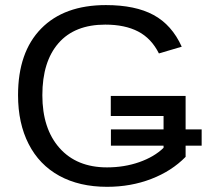

<svg xmlns="http://www.w3.org/2000/svg" viewBox="-20 -718 818 748"><path d="M412.1 -213.9V-150.4H617.2V-142.1C593.1 -118.7 561.6 -100.1 522.7 -86.4C483.8 -72.8 441.9 -65.9 397 -65.9C318.2 -65.9 256.5 -91.1 211.9 -141.4C167.3 -191.7 145 -260.3 145 -347.2C145 -434.4 166 -502 208 -550C250 -598.1 310.7 -622.1 390.1 -622.1C441.2 -622.1 484 -613.1 518.3 -595.2C552.7 -577.3 579.6 -548.8 599.1 -509.8L688 -536.1C662.3 -592.8 625.7 -634 578.1 -659.7C530.6 -685.4 468.8 -698.2 392.6 -698.2C284.2 -698.2 200 -667.6 140.1 -606.4C80.2 -545.2 50.3 -458.8 50.3 -347.2C50.3 -274.3 64 -210.9 91.6 -157C119.1 -103.1 158.9 -61.8 210.9 -33.2C263 -4.6 325 9.8 397 9.8C458.8 9.8 516.2 -0.4 569.1 -20.8C622 -41.1 666.7 -69.8 703.1 -106.9V-150.4H765.6V-213.9H703.1V-344.2H411.6V-266.1H617.2V-213.9Z"/></svg>

Font: Arimo
Style: Regular
Weight: 400
Designer: Steve Matteson
Foundry: Monotype Imaging Inc.
Version: Version 1.32